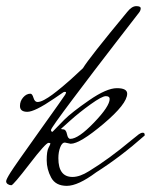

<svg xmlns="http://www.w3.org/2000/svg" viewBox="-22 -603 491 625"><path d="M335 -281Q335 -290 322.5 -290Q310 -290 273 -263.5Q236 -237 206 -210L177 -184Q177 -182 183 -182Q193 -182 196 -166.5Q199 -151 207 -151Q233 -151 284 -204Q335 -257 335 -281ZM430 -166Q437 -171 443 -171Q449 -171 449 -164V-162Q370 -92 291 -42Q232 2 195.5 2Q159 2 144.5 -25Q130 -52 130 -81.5Q130 -111 136 -122Q142 -133 142 -135.5Q142 -138 136 -138Q127 -138 74 -69Q21 0 15 0Q9 0 3.5 -3.5Q-2 -7 -2 -13Q-2 -19 12.5 -42Q27 -65 107 -177Q187 -289 190 -294.5Q193 -300 193 -302Q193 -304 189.5 -304Q186 -304 184 -302.5Q182 -301 154 -282Q91 -239 67 -239Q43 -239 43 -258Q43 -274 53.5 -286Q64 -298 77 -298Q83 -298 87 -284.5Q91 -271 100 -271Q109 -271 122 -278Q135 -285 148.5 -295Q162 -305 179.5 -319.5Q197 -334 208 -344Q241 -374 248 -381Q267 -413 392 -564Q407 -583 421.5 -583Q436 -583 436 -576Q436 -569 431 -562.5Q426 -556 356 -465.5Q286 -375 215 -280.5Q144 -186 144 -180Q144 -174 149 -174Q164 -190 187.5 -213.5Q211 -237 268 -276.5Q325 -316 358.5 -316Q392 -316 392 -298Q392 -265 315 -200Q238 -135 208 -135L189 -139Q180 -139 174 -123.5Q168 -108 168 -88Q168 -27 214 -27Q238 -27 268 -46Q332 -85 405 -146Z"/></svg>

Font: Mrs Saint Delafield
Style: Regular
Weight: 400
Designer: Alejandro Paul
Foundry: Alejandro Paul
Version: Version 1.000